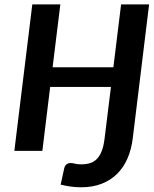

<svg xmlns="http://www.w3.org/2000/svg" viewBox="-20 -668 680 850"><path d="M567.9 -57.1Q562 -6.8 544.4 33.4Q526.9 73.7 498 102.1Q469.2 130.4 429.4 145.8Q389.6 161.1 339.4 161.1Q316.4 161.1 294.7 158.2Q272.9 155.3 248.5 149.4L264.6 75.7Q267.1 65.9 274.4 59.8Q281.7 53.7 293.9 53.7Q300.8 53.7 312 56.6Q323.2 59.6 338.9 59.6Q361.3 59.6 379.2 54Q397 48.3 409.7 34.9Q422.4 21.5 430.7 -0.2Q439 -22 442.9 -54.2L471.2 -283.2H202.1L167.5 0H43.5L123 -648.4H247.1L212.9 -370.1H481.9L516.1 -648.4H640.1Z"/></svg>

Font: Carlito
Style: Bold Italic
Weight: 700
Italic angle: -7°
Designer: Lukasz Dziedzic
Foundry: tyPoland Lukasz Dziedzic
Version: Version 1.104